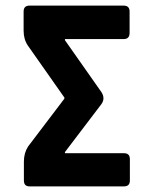

<svg xmlns="http://www.w3.org/2000/svg" viewBox="-20 -663 534 683"><path d="M64 -554V-622Q64 -643 85 -643H420Q441 -643 441 -622V-546Q441 -524 420 -524H211V-520L341 -335Q355 -313 341 -293L211 -122V-118H421Q442 -118 442 -97V-21Q442 0 421 0H85Q65 0 65 -21V-88Q65 -119 80 -142L209 -312V-316L79 -501Q64 -523 64 -554Z"/></svg>

Font: Rajdhani
Style: Bold
Weight: 700
Designer: Satya Rajpurohit, Jyotish Sonowal
Foundry: Indian Type Foundry
Version: Version 1.201 February 1, 2022